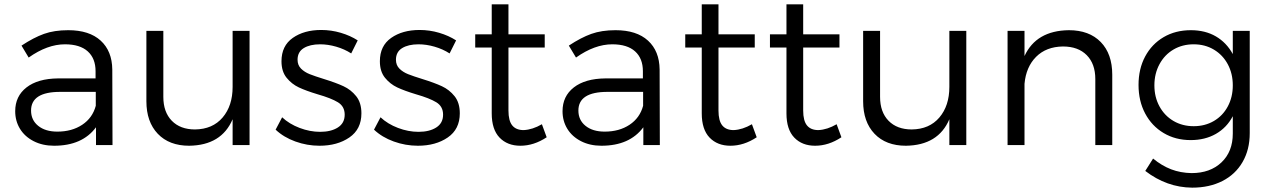

<svg xmlns="http://www.w3.org/2000/svg" viewBox="-20 -668 5856 884"><path d="M422 -82Q359 3 229 3Q176 3 135 -18Q94 -39 72 -75Q50 -111 50 -156Q50 -225 102 -265.5Q154 -306 247 -307H420V-340Q420 -399 384 -431.5Q348 -464 279 -464Q198 -464 112 -403L79 -458Q135 -495 182.5 -512Q230 -529 294 -529Q391 -529 443.5 -481Q496 -433 497 -348L498 0H422ZM421 -181V-245H257Q123 -245 123 -159Q123 -115 156 -88.5Q189 -62 244 -62Q311 -62 358.5 -93.5Q406 -125 421 -181Z M1129 0H1051V-119Q1000 1 851 3Q759 3 706.5 -52Q654 -107 654 -202V-526H732V-222Q732 -152 771 -112Q810 -72 878 -72Q959 -73 1005 -127Q1051 -181 1051 -268V-526H1129Z M1627 -482 1597 -422Q1566 -442 1528 -453Q1490 -464 1454 -464Q1407 -464 1378.5 -446.5Q1350 -429 1350 -393Q1350 -368 1366 -352Q1382 -336 1406 -326.5Q1430 -317 1472 -304Q1527 -287 1561.5 -271Q1596 -255 1620 -225Q1644 -195 1644 -146Q1644 -73 1588.5 -35Q1533 3 1451 3Q1394 3 1340 -16.5Q1286 -36 1249 -71L1279 -128Q1312 -97 1359.5 -79Q1407 -61 1454 -61Q1504 -61 1535.5 -81Q1567 -101 1567 -140Q1567 -178 1536 -197Q1505 -216 1442 -234Q1389 -250 1356 -265.5Q1323 -281 1299.5 -310Q1276 -339 1276 -386Q1276 -457 1328 -493.5Q1380 -530 1459 -530Q1505 -530 1549 -517Q1593 -504 1627 -482Z M2080 -482 2050 -422Q2019 -442 1981 -453Q1943 -464 1907 -464Q1860 -464 1831.5 -446.5Q1803 -429 1803 -393Q1803 -368 1819 -352Q1835 -336 1859 -326.5Q1883 -317 1925 -304Q1980 -287 2014.5 -271Q2049 -255 2073 -225Q2097 -195 2097 -146Q2097 -73 2041.5 -35Q1986 3 1904 3Q1847 3 1793 -16.5Q1739 -36 1702 -71L1732 -128Q1765 -97 1812.5 -79Q1860 -61 1907 -61Q1957 -61 1988.5 -81Q2020 -101 2020 -140Q2020 -178 1989 -197Q1958 -216 1895 -234Q1842 -250 1809 -265.5Q1776 -281 1752.5 -310Q1729 -339 1729 -386Q1729 -457 1781 -493.5Q1833 -530 1912 -530Q1958 -530 2002 -517Q2046 -504 2080 -482Z M2376 3Q2316 3 2280 -34.5Q2244 -72 2244 -146V-449H2168V-510H2244V-648H2321V-510H2488V-449H2321V-159Q2321 -112 2338.5 -90.5Q2356 -69 2391 -69Q2432 -71 2475 -96L2497 -36Q2438 3 2376 3Z M2942 -82Q2879 3 2749 3Q2696 3 2655 -18Q2614 -39 2592 -75Q2570 -111 2570 -156Q2570 -225 2622 -265.5Q2674 -306 2767 -307H2940V-340Q2940 -399 2904 -431.5Q2868 -464 2799 -464Q2718 -464 2632 -403L2599 -458Q2655 -495 2702.5 -512Q2750 -529 2814 -529Q2911 -529 2963.5 -481Q3016 -433 3017 -348L3018 0H2942ZM2941 -181V-245H2777Q2643 -245 2643 -159Q2643 -115 2676 -88.5Q2709 -62 2764 -62Q2831 -62 2878.5 -93.5Q2926 -125 2941 -181Z M3343 3Q3283 3 3247 -34.5Q3211 -72 3211 -146V-449H3135V-510H3211V-648H3288V-510H3455V-449H3288V-159Q3288 -112 3305.5 -90.5Q3323 -69 3358 -69Q3399 -71 3442 -96L3464 -36Q3405 3 3343 3Z M3733 3Q3673 3 3637 -34.5Q3601 -72 3601 -146V-449H3525V-510H3601V-648H3678V-510H3845V-449H3678V-159Q3678 -112 3695.5 -90.5Q3713 -69 3748 -69Q3789 -71 3832 -96L3854 -36Q3795 3 3733 3Z M4429 0H4351V-119Q4300 1 4151 3Q4059 3 4006.5 -52Q3954 -107 3954 -202V-526H4032V-222Q4032 -152 4071 -112Q4110 -72 4178 -72Q4259 -73 4305 -127Q4351 -181 4351 -268V-526H4429Z M5101 -324V0H5023V-304Q5023 -374 4983.5 -414Q4944 -454 4874 -454Q4797 -453 4750.5 -406.5Q4704 -360 4697 -282V0H4619V-526H4697V-410Q4751 -527 4901 -529Q4995 -529 5048 -474.5Q5101 -420 5101 -324Z M5734 -55Q5734 21 5701 78Q5668 135 5608 165.5Q5548 196 5469 196Q5352 195 5253 119L5289 62Q5329 95 5372 111.5Q5415 128 5466 129Q5552 129 5604 79.5Q5656 30 5656 -53V-133Q5628 -80 5578 -51.5Q5528 -23 5462 -23Q5392 -23 5337.5 -55.5Q5283 -88 5252.5 -145.5Q5222 -203 5222 -277Q5222 -351 5252.5 -408Q5283 -465 5337.5 -497Q5392 -529 5463 -529Q5529 -529 5578 -500.5Q5627 -472 5656 -419V-526H5734ZM5656 -275Q5656 -329 5633 -372Q5610 -415 5569 -439.5Q5528 -464 5476 -464Q5424 -464 5383 -440Q5342 -416 5318.5 -372.5Q5295 -329 5295 -275Q5295 -221 5318.5 -178Q5342 -135 5383 -111Q5424 -87 5476 -87Q5528 -87 5569 -111Q5610 -135 5633 -178Q5656 -221 5656 -275Z"/></svg>

Font: Kalaa
Style: Regular
Weight: 400
Version: Version 1.20 June 5, 2016